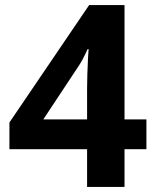

<svg xmlns="http://www.w3.org/2000/svg" viewBox="-20 -734 612 754"><path d="M555 -148H469V0H322V-148H17V-253L330 -714H469V-265H555ZM322 -386Q322 -409 323 -442Q324 -475 325.5 -503.5Q327 -532 328 -541H324Q315 -521 305 -502Q295 -483 281 -463L150 -265H322Z"/></svg>

Font: Noto Sans Lisu
Style: Regular
Weight: 400
Designer: Monotype Design Team. David Williams.
Foundry: Monotype Imaging Inc.
Version: Version 2.102